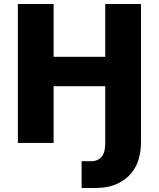

<svg xmlns="http://www.w3.org/2000/svg" viewBox="-20 -720 800 967"><path d="M70 0H250V-286H510V0Q510 20 506.5 37Q503 54 494.5 66Q486 78 472 85Q458 92 438 92H391V227H455Q525 227 570.5 205.5Q616 184 642.5 151Q669 118 679.5 78Q690 38 690 0V-700H510V-434H250V-700H70Z"/></svg>

Font: Golos Text VF
Style: Regular
Weight: 400
Designer: A.Korolkova, Vitaly Kuzmin
Foundry: ParaType Ltd
Version: Version 2.003